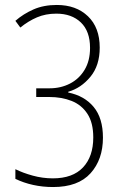

<svg xmlns="http://www.w3.org/2000/svg" viewBox="-20 -744 492 774"><path d="M382 -552Q382 -480 344.5 -434.5Q307 -389 255 -374V-371Q320 -358 357.5 -313Q395 -268 395 -189Q395 -101 345 -45.5Q295 10 194 10Q152 10 113.5 1.5Q75 -7 42 -23V-62Q72 -47 112 -36Q152 -25 193 -25Q273 -25 314.5 -69Q356 -113 356 -190Q356 -249 332.5 -285Q309 -321 269 -337Q229 -353 178 -353H126V-388H180Q225 -388 262 -407Q299 -426 321 -462.5Q343 -499 343 -551Q343 -618 306 -653.5Q269 -689 207 -689Q164 -689 129 -674Q94 -659 62 -633L42 -660Q74 -688 115 -706Q156 -724 209 -724Q287 -724 334.5 -678.5Q382 -633 382 -552Z"/></svg>

Font: Noto Sans Thai Cond ExtLt
Style: Regular
Weight: 200
Width: 3
Designer: Monotype Design Team
Foundry: Monotype Imaging Inc.
Version: Version 2.002; ttfautohint (v1.8.4.7-5d5b)